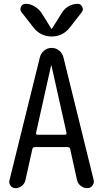

<svg xmlns="http://www.w3.org/2000/svg" viewBox="-20 -980 540 1000"><path d="M246.1 -638.7 168 -289.1Q166 -278.3 175.8 -278.3H318.4Q328.1 -278.3 326.2 -289.1L248 -638.7Q248 -639.6 247.1 -639.6Q246.1 -639.6 246.1 -638.7ZM60.5 0Q44.9 0 35.2 -12.7Q25.4 -25.4 29.3 -41L187.5 -680.7Q192.4 -702.1 209.5 -716.3Q226.6 -730.5 249 -730.5Q271.5 -730.5 288.6 -716.3Q305.7 -702.1 310.5 -680.7L467.8 -43Q471.7 -26.4 461.4 -13.2Q451.2 0 434.6 0Q416 0 400.4 -12.2Q384.8 -24.4 380.9 -43L345.7 -203.1Q343.8 -213.9 332 -213.9H162.1Q150.4 -213.9 148.4 -203.1L112.3 -41Q108.4 -23.4 93.3 -11.7Q78.1 0 60.5 0ZM384.8 -960Q400.4 -960 408.2 -944.8Q416 -929.7 406.2 -917L344.7 -837.9Q307.6 -790 249 -790Q190.4 -790 153.3 -837.9L91.8 -917Q82 -929.7 89.4 -944.8Q96.7 -960 113.3 -960Q137.7 -960 159.2 -947.3Q180.7 -934.6 195.3 -914.1L247.1 -831.1Q247.1 -830.1 249 -830.1Q251 -830.1 251 -831.1L302.7 -914.1Q316.4 -935.5 337.9 -947.8Q359.4 -960 384.8 -960Z"/></svg>

Font: Rounded-X Mgen+ 1mn regular
Style: Regular
Weight: 400
Designer: [Source Han Sans]
Ryoko NISHIZUKA  (kana & ideographs); Paul D. Hunt (Latin, Greek & Cyrillic); Wenlong ZHANG  (bopomofo
Version: Version 1.059.20150602